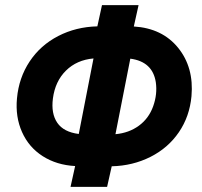

<svg xmlns="http://www.w3.org/2000/svg" viewBox="-20 -731 791 751"><path d="M503.4 -627.4Q614.7 -620.6 676.8 -543.9Q738.8 -467.3 729 -355Q721.7 -275.4 679.7 -213.9Q637.7 -152.3 568.6 -117.4Q499.5 -82.5 417 -80.6L398.9 0H255.9L273.9 -81.5Q201.7 -85.4 147.2 -120.1Q92.8 -154.8 66.2 -214.4Q39.6 -273.9 46.4 -346.2Q53.7 -426.8 95.9 -490.5Q138.2 -554.2 207.8 -590.1Q277.3 -626 360.8 -627.9L378.9 -710.9H522ZM187 -346.2Q179.2 -287.1 204.1 -250.7Q229 -214.4 288.1 -207L345.7 -502.4Q280.3 -496.6 238 -454.8Q195.8 -413.1 187 -346.2ZM589.4 -409.7Q576.7 -490.2 489.7 -501.5L431.6 -206.1Q484.4 -210.9 523.2 -239.3Q562 -267.6 579.1 -315.2Q596.2 -362.8 589.4 -409.7Z"/></svg>

Font: RobotoInd
Style: Bold Italic
Weight: 700
Italic angle: -12°
Designer: Google
Version: Version 2.001150; 2014